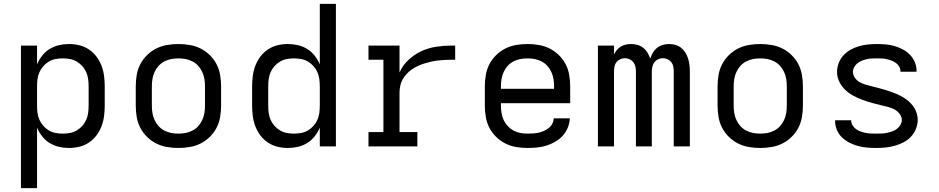

<svg xmlns="http://www.w3.org/2000/svg" viewBox="-20 -755 4840 990"><path d="M88 215V-520H171V-423Q181 -447 197.5 -468Q214 -489 236 -502.5Q258 -516 283.5 -522Q309 -528 336 -528Q363 -528 389.5 -521.5Q416 -515 438.5 -500Q461 -485 477.5 -463Q494 -441 503.5 -416Q513 -391 516.5 -364Q520 -337 520 -310V-210Q520 -183 516.5 -156Q513 -129 503.5 -104Q494 -79 477.5 -57Q461 -35 438.5 -20Q416 -5 389.5 1.5Q363 8 336 8Q309 8 283.5 2Q258 -4 236 -17.5Q214 -31 197.5 -52Q181 -73 171 -97V215ZM304 -66Q323 -66 341.5 -69.5Q360 -73 376 -82.5Q392 -92 404.5 -106Q417 -120 424.5 -137Q432 -154 434.5 -172.5Q437 -191 437 -210V-310Q437 -329 434.5 -347.5Q432 -366 424.5 -383Q417 -400 404.5 -414Q392 -428 376 -437.5Q360 -447 341.5 -450.5Q323 -454 304 -454Q285 -454 266.5 -450.5Q248 -447 232 -437.5Q216 -428 203.5 -414Q191 -400 183.5 -383Q176 -366 173.5 -347.5Q171 -329 171 -310V-210Q171 -191 173.5 -172.5Q176 -154 183.5 -137Q191 -120 203.5 -106Q216 -92 232 -82.5Q248 -73 266.5 -69.5Q285 -66 304 -66Z M900 8Q871 8 841.5 3Q812 -2 786 -15Q760 -28 738.5 -49Q717 -70 703.5 -96Q690 -122 685 -151.5Q680 -181 680 -210V-310Q680 -339 685 -368.5Q690 -398 703.5 -424Q717 -450 738.5 -471Q760 -492 786 -505Q812 -518 841.5 -523Q871 -528 900 -528Q929 -528 958.5 -523Q988 -518 1014 -505Q1040 -492 1061.5 -471Q1083 -450 1096.5 -424Q1110 -398 1115 -368.5Q1120 -339 1120 -310V-210Q1120 -181 1115 -151.5Q1110 -122 1096.5 -96Q1083 -70 1061.5 -49Q1040 -28 1014 -15Q988 -2 958.5 3Q929 8 900 8ZM900 -66Q919 -66 937.5 -69.5Q956 -73 973 -82Q990 -91 1002.5 -105Q1015 -119 1023 -136.5Q1031 -154 1034 -172.5Q1037 -191 1037 -210V-310Q1037 -329 1034 -347.5Q1031 -366 1023 -383.5Q1015 -401 1002.5 -415Q990 -429 973 -438Q956 -447 937.5 -450.5Q919 -454 900 -454Q881 -454 862.5 -450.5Q844 -447 827 -438Q810 -429 797.5 -415Q785 -401 777 -383.5Q769 -366 766 -347.5Q763 -329 763 -310V-210Q763 -191 766 -172.5Q769 -154 777 -136.5Q785 -119 797.5 -105Q810 -91 827 -82Q844 -73 862.5 -69.5Q881 -66 900 -66Z M1464 8Q1437 8 1410.5 1.5Q1384 -5 1361.5 -20Q1339 -35 1322.5 -57Q1306 -79 1296.5 -104Q1287 -129 1283.5 -156Q1280 -183 1280 -210V-310Q1280 -337 1283.5 -364Q1287 -391 1296.5 -416Q1306 -441 1322.5 -463Q1339 -485 1361.5 -500Q1384 -515 1410.5 -521.5Q1437 -528 1464 -528Q1491 -528 1516.5 -522Q1542 -516 1564 -502.5Q1586 -489 1602.5 -468Q1619 -447 1629 -423V-735H1712V0H1629V-97Q1619 -73 1602.5 -52Q1586 -31 1564 -17.5Q1542 -4 1516.5 2Q1491 8 1464 8ZM1496 -66Q1515 -66 1533.5 -69.5Q1552 -73 1568 -82.5Q1584 -92 1596.5 -106Q1609 -120 1616.5 -137Q1624 -154 1626.5 -172.5Q1629 -191 1629 -210V-310Q1629 -329 1626.5 -347.5Q1624 -366 1616.5 -383Q1609 -400 1596.5 -414Q1584 -428 1568 -437.5Q1552 -447 1533.5 -450.5Q1515 -454 1496 -454Q1477 -454 1458.5 -450.5Q1440 -447 1424 -437.5Q1408 -428 1395.5 -414Q1383 -400 1375.5 -383Q1368 -366 1365.5 -347.5Q1363 -329 1363 -310V-210Q1363 -191 1365.5 -172.5Q1368 -154 1375.5 -137Q1383 -120 1395.5 -106Q1408 -92 1424 -82.5Q1440 -73 1458.5 -69.5Q1477 -66 1496 -66Z M1880 0V-74H1957V-447H1880V-520H2040V-381Q2056 -418 2086 -446Q2116 -474 2152.5 -491Q2189 -508 2229 -514Q2269 -520 2309 -520H2327V-447H2309Q2291 -447 2273 -446Q2255 -445 2237.5 -443Q2220 -441 2202.5 -437Q2185 -433 2167.5 -427.5Q2150 -422 2134 -414.5Q2118 -407 2103.5 -397Q2089 -387 2076.5 -373.5Q2064 -360 2055.5 -344.5Q2047 -329 2043.5 -311.5Q2040 -294 2040 -276V-74H2132V0Z M2700 8Q2671 8 2641.5 3Q2612 -2 2586 -15Q2560 -28 2538.5 -49Q2517 -70 2503.5 -96Q2490 -122 2485 -151.5Q2480 -181 2480 -210V-310Q2480 -339 2485 -368.5Q2490 -398 2503.5 -424Q2517 -450 2538.5 -471Q2560 -492 2586 -505Q2612 -518 2641.5 -523Q2671 -528 2700 -528Q2729 -528 2758.5 -523Q2788 -518 2814 -505Q2840 -492 2861.5 -471Q2883 -450 2896.5 -424Q2910 -398 2915 -368.5Q2920 -339 2920 -310V-223H2563V-210Q2563 -191 2566 -172Q2569 -153 2577 -136Q2585 -119 2598 -105Q2611 -91 2627.5 -82Q2644 -73 2662.5 -69.5Q2681 -66 2700 -66Q2715 -66 2729.5 -67Q2744 -68 2758 -71Q2772 -74 2785 -80Q2798 -86 2809.5 -95Q2821 -104 2828 -117.5Q2835 -131 2835 -145H2918Q2917 -120 2907.5 -96.5Q2898 -73 2881.5 -55Q2865 -37 2843.5 -24.5Q2822 -12 2798.5 -4.5Q2775 3 2750 5.5Q2725 8 2700 8ZM2563 -297H2837V-310Q2837 -329 2834 -347.5Q2831 -366 2823 -383.5Q2815 -401 2802.5 -415Q2790 -429 2773 -438Q2756 -447 2737.5 -450.5Q2719 -454 2700 -454Q2681 -454 2662.5 -450.5Q2644 -447 2627 -438Q2610 -429 2597.5 -415Q2585 -401 2577 -383.5Q2569 -366 2566 -347.5Q2563 -329 2563 -310Z M3063 0V-520H3146V-475Q3152 -487 3161 -497.5Q3170 -508 3181.5 -515Q3193 -522 3206.5 -525Q3220 -528 3234 -528Q3251 -528 3267 -523.5Q3283 -519 3296.5 -508.5Q3310 -498 3318.5 -483.5Q3327 -469 3333 -453Q3338 -469 3346.5 -483.5Q3355 -498 3367.5 -508Q3380 -518 3396.5 -523Q3413 -528 3429 -528Q3446 -528 3462.5 -523.5Q3479 -519 3492 -508.5Q3505 -498 3514 -483.5Q3523 -469 3528 -453Q3533 -437 3535 -420.5Q3537 -404 3537 -387V0H3454V-387Q3454 -400 3451.5 -412.5Q3449 -425 3441.5 -434.5Q3434 -444 3422 -449.5Q3410 -455 3398 -455Q3385 -455 3373.5 -449.5Q3362 -444 3354.5 -434.5Q3347 -425 3344 -412.5Q3341 -400 3341 -387V0H3259V-387Q3259 -400 3256 -412.5Q3253 -425 3245.5 -434.5Q3238 -444 3226.5 -449.5Q3215 -455 3202 -455Q3190 -455 3178 -449.5Q3166 -444 3158.5 -434.5Q3151 -425 3148.5 -412.5Q3146 -400 3146 -387V0Z M3900 8Q3871 8 3841.5 3Q3812 -2 3786 -15Q3760 -28 3738.5 -49Q3717 -70 3703.5 -96Q3690 -122 3685 -151.5Q3680 -181 3680 -210V-310Q3680 -339 3685 -368.5Q3690 -398 3703.5 -424Q3717 -450 3738.5 -471Q3760 -492 3786 -505Q3812 -518 3841.5 -523Q3871 -528 3900 -528Q3929 -528 3958.5 -523Q3988 -518 4014 -505Q4040 -492 4061.5 -471Q4083 -450 4096.5 -424Q4110 -398 4115 -368.5Q4120 -339 4120 -310V-210Q4120 -181 4115 -151.5Q4110 -122 4096.5 -96Q4083 -70 4061.5 -49Q4040 -28 4014 -15Q3988 -2 3958.5 3Q3929 8 3900 8ZM3900 -66Q3919 -66 3937.5 -69.5Q3956 -73 3973 -82Q3990 -91 4002.5 -105Q4015 -119 4023 -136.5Q4031 -154 4034 -172.5Q4037 -191 4037 -210V-310Q4037 -329 4034 -347.5Q4031 -366 4023 -383.5Q4015 -401 4002.5 -415Q3990 -429 3973 -438Q3956 -447 3937.5 -450.5Q3919 -454 3900 -454Q3881 -454 3862.5 -450.5Q3844 -447 3827 -438Q3810 -429 3797.5 -415Q3785 -401 3777 -383.5Q3769 -366 3766 -347.5Q3763 -329 3763 -310V-210Q3763 -191 3766 -172.5Q3769 -154 3777 -136.5Q3785 -119 3797.5 -105Q3810 -91 3827 -82Q3844 -73 3862.5 -69.5Q3881 -66 3900 -66Z M4499 8Q4475 8 4451.5 6Q4428 4 4405 -2Q4382 -8 4360.5 -19Q4339 -30 4322 -46Q4305 -62 4295.5 -84.5Q4286 -107 4286 -131V-135H4369V-134Q4369 -120 4376.5 -108Q4384 -96 4395 -88.5Q4406 -81 4419 -76.5Q4432 -72 4445 -69.5Q4458 -67 4471.5 -66.5Q4485 -66 4499 -66Q4513 -66 4526.5 -66.5Q4540 -67 4553.5 -70Q4567 -73 4580 -77.5Q4593 -82 4604 -90Q4615 -98 4622.5 -110.5Q4630 -123 4630 -136Q4630 -153 4619 -167.5Q4608 -182 4593.5 -190Q4579 -198 4562.5 -202.5Q4546 -207 4529 -211H4528Q4503 -217 4477.5 -224Q4452 -231 4427.5 -240Q4403 -249 4380 -261.5Q4357 -274 4338 -292Q4319 -310 4307.5 -334Q4296 -358 4296 -384Q4296 -407 4304.5 -429.5Q4313 -452 4329 -469.5Q4345 -487 4365.5 -498.5Q4386 -510 4408.5 -516.5Q4431 -523 4454.5 -525.5Q4478 -528 4501 -528Q4524 -528 4547 -526Q4570 -524 4592.5 -517.5Q4615 -511 4635.5 -500Q4656 -489 4672 -472.5Q4688 -456 4697 -434.5Q4706 -413 4706 -390V-385H4623V-387Q4623 -400 4616.5 -411.5Q4610 -423 4599.5 -430.5Q4589 -438 4577 -442.5Q4565 -447 4552.5 -450Q4540 -453 4527 -453.5Q4514 -454 4501 -454Q4488 -454 4475 -453.5Q4462 -453 4449 -450Q4436 -447 4424 -442Q4412 -437 4401.5 -429Q4391 -421 4384.5 -409Q4378 -397 4378 -384Q4378 -368 4388 -354Q4398 -340 4411.5 -332Q4425 -324 4440.5 -319.5Q4456 -315 4471.5 -311Q4487 -307 4503 -303Q4519 -299 4534 -294.5Q4549 -290 4564.5 -285Q4580 -280 4595 -274Q4610 -268 4624 -260.5Q4638 -253 4651 -244Q4664 -235 4675.5 -223Q4687 -211 4695 -197.5Q4703 -184 4707.5 -168.5Q4712 -153 4712 -136Q4712 -113 4702.5 -90Q4693 -67 4676.5 -49.5Q4660 -32 4638.5 -21Q4617 -10 4594 -3.5Q4571 3 4547 5.5Q4523 8 4499 8Z"/></svg>

Font: R Plex Mono
Style: Regular
Weight: 400
Monospace: yes
Designer: Belleve Invis
Foundry: Belleve Invis
Version: Version 31.8.0